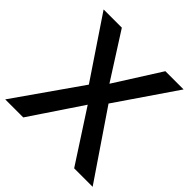

<svg xmlns="http://www.w3.org/2000/svg" viewBox="-196 -890 1051 1051"><g transform="rotate(45 329.5 -364.5)"><path d="M-8.8 0 257.8 -380.9 23.9 -729H165L334 -463.9L502 -729H643.1L407.2 -383.8L668 0H524.9L331.1 -298.8L130.9 0Z"/></g></svg>

Font: BDO Grotesk Medium
Style: Regular
Weight: 500
Designer: Deni Anggara
Foundry: Lokal Container
Version: Version 2.000